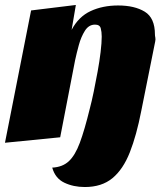

<svg xmlns="http://www.w3.org/2000/svg" viewBox="-31 -552 665 772"><path d="M310 200Q264 200 227.5 182.5Q191 165 179 122Q220 120 245.5 96.5Q271 73 290 22Q309 -29 330 -115Q338 -145 346 -184Q354 -223 361.5 -264Q369 -305 373.5 -342.5Q378 -380 378 -405Q378 -424 374 -438.5Q370 -453 351 -453Q326 -453 310.5 -428.5Q295 -404 286 -371Q277 -338 271 -310L211 0L-11 22L94 -510L274 -532L257 -432Q285 -485 333.5 -507.5Q382 -530 444 -530Q510 -530 551 -505Q592 -480 592 -413Q592 -408 593.5 -401Q595 -394 593 -385L537 -106Q518 -8 491 60.5Q464 129 421 164.5Q378 200 310 200Z"/></svg>

Font: Sansita Swashed Light Black
Style: Regular
Weight: 900
Version: Version 1.003